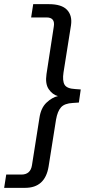

<svg xmlns="http://www.w3.org/2000/svg" viewBox="-79 -725 451 925"><path d="M-59 180 -49 116H24Q68 116 75 71L111 -157Q118 -205 145 -230.5Q172 -256 200 -262Q174 -269 156 -295Q138 -321 145 -368L180 -596Q188 -641 145 -641H71L81 -705H156Q218 -705 244 -677.5Q270 -650 263 -603L227 -376Q221 -336 232 -317Q243 -298 283 -296L310 -294L301 -231L272 -229Q232 -227 215 -208Q198 -189 191 -149L155 78Q138 180 42 180Z"/></svg>

Font: Nunito Sans
Style: Italic
Weight: 400
Italic angle: -9°
Designer: Vernon Adams
Foundry: Vernon Adams
Version: Version 3.006; ttfautohint (v1.8.3)